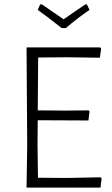

<svg xmlns="http://www.w3.org/2000/svg" viewBox="-20 -855 509 875"><path d="M443 -41 438 0H101L104 -194L101 -639H437L441 -633L435 -592L286 -594L154 -593L152 -352L277 -351L384 -352L388 -347L383 -306L152 -307L151 -197L153 -45L282 -44L439 -47ZM388 -810Q335 -774 280 -727H261Q188 -785 152 -810L163 -835H171L270 -767Q318 -801 369 -835H376Z"/></svg>

Font: Luna Sans Light
Style: Regular
Weight: 300
Designer: Juan Pablo del Peral
Foundry: Huerta Tipografica
Version: Version 2.001; ttfautohint (v1.5)